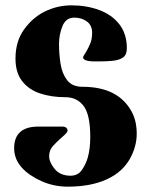

<svg xmlns="http://www.w3.org/2000/svg" viewBox="-20 -686 565 719"><path d="M455 -505Q455 -481 441 -471Q427 -461 403.5 -458.5Q380 -456 352 -456Q344 -456 336 -456Q291 -456 291 -472Q291 -474 302 -491Q311 -506 318 -523Q325 -540 325 -563Q325 -591 305.5 -605.5Q286 -620 258 -620Q227 -620 214 -588.5Q201 -557 201 -521Q201 -482 207 -445.5Q213 -409 232 -385Q251 -361 289 -361Q424 -361 474 -266Q492 -232 492 -185Q492 -139 468 -94Q440 -42 380 -14.5Q320 13 234 13Q181 13 134.5 -8Q88 -29 62 -58Q33 -90 33 -131Q33 -212 124 -212H212Q233 -212 233 -196Q233 -190 212 -172Q202 -163 193.5 -155Q185 -147 178 -139Q164 -123 164 -101Q164 -79 185 -53Q206 -28 244 -28Q272 -28 287 -50Q302 -72 309 -97Q318 -130 318 -173Q318 -255 294 -288Q269 -322 225 -322Q173 -322 130.5 -336Q88 -350 63 -382Q38 -414 38 -467Q38 -531 70 -575.5Q102 -620 146 -642Q194 -666 248 -666Q304 -666 351.5 -648.5Q399 -631 427 -595Q455 -559 455 -505Z"/></svg>

Font: Shafarik
Style: Regular
Weight: 400
Version: Version 1.001; ttfautohint (v1.8.4.7-5d5b)